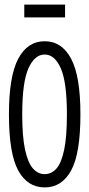

<svg xmlns="http://www.w3.org/2000/svg" viewBox="-20 -807 390 838"><path d="M175 11Q100 11 59.5 -63Q19 -137 19 -308Q19 -474 59.5 -550.5Q100 -627 175 -627Q250 -627 290.5 -550.5Q331 -474 331 -308Q331 -137 290.5 -63Q250 11 175 11ZM175 -47Q205 -47 226.5 -71.5Q248 -96 260 -153Q272 -210 272 -308Q272 -448 245.5 -508.5Q219 -569 175 -569Q131 -569 104 -508.5Q77 -448 77 -308Q77 -210 89.5 -153Q102 -96 124 -71.5Q146 -47 175 -47ZM86 -731V-787H264V-731Z"/></svg>

Font: Inconsolata ExtraCondensed
Style: Regular
Weight: 400
Width: 2
Monospace: yes
Designer: Raph Levien, Cyreal, Brenton Simpson
Foundry: Raph Levien, Cyreal, Google
Version: Version 3.000; ttfautohint (v1.8.2.53-6de2)